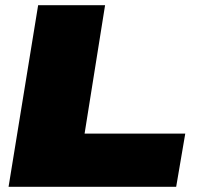

<svg xmlns="http://www.w3.org/2000/svg" viewBox="-20 -720 771 740"><path d="M13 0 127 -700H385L306 -205H694L659 0Z"/></svg>

Font: Georama Extended Black
Style: Italic
Weight: 900
Width: 7
Italic angle: -9°
Designer: Jean-Baptiste Levee
Foundry: Production Type
Version: Version 1.000